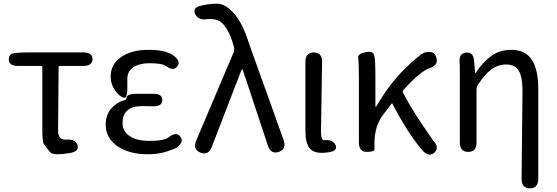

<svg xmlns="http://www.w3.org/2000/svg" viewBox="-20 -829 3042 1048"><path d="M350 8Q322 13 293 13Q262 13 251 -1Q236 -22 220 -42Q211 -54 211 -122V-464Q211 -469 206 -469H80Q29 -469 28 -503Q27 -538 67 -540L80 -541Q107 -543 134 -543H433Q485 -543 485 -506Q485 -469 433 -469H305Q300 -469 300 -464L297 -116Q297 -63 344 -67Q393 -70 403 -36Q413 -2 359 7Z M787 13Q685 13 621 -31Q557 -75 557 -150Q557 -205 591 -241Q620 -272 662 -283Q670 -285 670 -293Q670 -316 722 -317H814Q867 -318 866 -283Q866 -247 813 -249H809Q783 -250 757 -250Q649 -250 649 -157Q649 -112 688 -86Q727 -60 796 -60Q877 -60 901 -80Q942 -112 964 -84Q987 -56 945 -24Q936 -17 890.5 -2Q845 13 787 13ZM675 -346Q675 -288 652 -296.5Q629 -305 606.5 -338Q584 -371 584 -411Q584 -481 646 -521Q702 -557 791 -557Q884 -557 927 -526Q969 -495 948 -467Q927 -438 885 -469Q865 -484 794 -484Q742 -484 708.5 -462Q675 -440 675 -399Z M1136 -27Q1117 21 1074 4Q1031 -14 1051 -62L1254 -540Q1261 -556 1257 -573Q1255 -579 1248 -603Q1231 -657 1202 -693Q1170 -732 1109 -724Q1062 -717 1045 -753Q1029 -789 1082 -799L1106 -804Q1135 -809 1164 -809Q1213 -809 1262 -750Q1306 -697 1337 -598Q1345 -574 1354 -550L1528 -65Q1545 -15 1502 0Q1459 15 1442 -35L1307 -442Q1304 -451 1302 -451Q1300 -451 1296 -442Z M1670 -20Q1647 -50 1647 -113V-491Q1647 -543 1693 -543Q1739 -542 1738 -490L1732 -106Q1732 -63 1752 -64Q1799 -68 1812 -36Q1825 -4 1769 3Q1695 13 1670 -20Z M2351 4Q2321 31 2286 -8Q2207 -99 2122 -263Q2120 -267 2117 -263L2069 -200Q2026 -142 2024 -54Q2024 -28 2024 -14Q2024 0 1982 0Q1939 0 1939 -52V-394Q1939 -490 1935 -512.5Q1931 -535 1974 -544Q2016 -553 2022.5 -527.5Q2029 -502 2029 -416V-251Q2029 -246 2031 -246Q2033 -246 2039 -256Q2102 -365 2183 -447Q2273 -536 2301 -543Q2351 -555 2362 -514Q2374 -473 2325 -457Q2277 -442 2183 -339Q2176 -332 2180 -323Q2218 -248 2278 -159Q2342 -64 2345 -61Q2381 -23 2351 4Z M2872 199Q2826 198 2827 146L2832 -332Q2832 -409 2811.5 -443Q2791 -477 2744.5 -477Q2698 -477 2662.5 -450.5Q2627 -424 2591 -370Q2581 -355 2581 -337V-52Q2581 0 2536 0Q2490 0 2490 -52V-394Q2490 -478 2489 -486Q2483 -538 2524 -542Q2565 -546 2568 -494L2573 -435Q2573 -429 2574.5 -429Q2576 -429 2583 -440Q2619 -495 2665 -526Q2711 -557 2770 -557Q2847 -557 2882.5 -503.5Q2918 -450 2918 -344V147Q2918 199 2872 199Z"/></svg>

Font: Resource Han Rounded HK
Style: Regular
Weight: 400
Designer: Cyano Hao (round all glyphs); Ryoko NISHIZUKA  (kana, bopomofo & ideographs); Paul D. Hunt (Latin, Greek & Cyrillic); Sa
Foundry: Cyano Hao
Version: 0.990